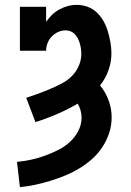

<svg xmlns="http://www.w3.org/2000/svg" viewBox="-20 -548 540 791"><path d="M62 223 50 119Q79 116 107.5 110Q136 104 163.5 94Q191 84 217.5 71Q244 58 266 38.5Q288 19 302 -7.5Q316 -34 316 -63Q316 -78 312 -93Q308 -108 300 -121Q259 -97 215 -78Q171 -59 126 -45L88 -145Q113 -153 137.5 -162Q162 -171 185.5 -181Q209 -191 232.5 -203Q256 -215 274.5 -233Q293 -251 304 -275.5Q315 -300 315 -326Q315 -337 313.5 -347.5Q312 -358 309 -368.5Q306 -379 301 -389Q296 -399 288.5 -407Q281 -415 271 -419Q261 -423 250 -423Q234 -423 219 -416Q204 -409 193 -397.5Q182 -386 176 -370.5Q170 -355 170 -339H62V-520H170V-458Q181 -474 194.5 -487Q208 -500 224.5 -509Q241 -518 259 -523Q277 -528 296 -528Q319 -528 341 -520Q363 -512 379.5 -496Q396 -480 407 -460Q418 -440 424.5 -418Q431 -396 435 -373.5Q439 -351 439 -328Q439 -292 426.5 -257.5Q414 -223 392 -196Q415 -169 427.5 -134.5Q440 -100 440 -65Q440 -32 430 -1Q420 30 402 57.5Q384 85 360 106.5Q336 128 308 145Q280 162 250 174.5Q220 187 189 196.5Q158 206 126 213Q94 220 62 223Z"/></svg>

Font: Iosevka Curly Slab Extrabold
Style: Regular
Weight: 800
Monospace: yes
Designer: Belleve Invis
Foundry: Belleve Invis
Version: Version 22.1.2; ttfautohint (v1.8.4)